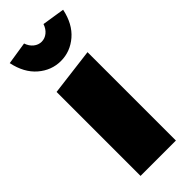

<svg xmlns="http://www.w3.org/2000/svg" viewBox="-234 -736 768 768"><g transform="rotate(-45 150.0 -352.0)"><path d="M250 -500V0H50V-475ZM-1 -689 95 -704Q102 -683 117 -671Q132 -659 150 -659Q168 -659 183 -671Q198 -683 205 -704L301 -689Q287 -622 245 -586Q203 -550 150 -550Q97 -550 55 -586Q13 -622 -1 -689Z"/></g></svg>

Font: Changa ExtraBold
Style: Regular
Weight: 800
Designer: Eduardo Rodriguez Tunni
Foundry: Eduardo Rodriguez Tunni
Version: Version 2.002; ttfautohint (v1.5) -l 8 -r 50 -G 220 -x 14 -H